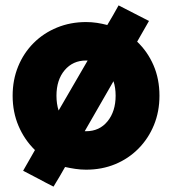

<svg xmlns="http://www.w3.org/2000/svg" viewBox="-20 -615 640 714"><path d="M66 20Q77 1 88 -18.5Q99 -38 110 -57Q71 -95 49 -146.5Q27 -198 27 -259Q27 -318 47.5 -368Q68 -418 105 -455Q142 -492 192 -512.5Q242 -533 300 -533Q321 -533 340.5 -530Q360 -527 379 -522Q390 -540 400.5 -558.5Q411 -577 421 -595Q449 -581 477.5 -566Q506 -551 534 -537Q523 -518 512 -498.5Q501 -479 490 -460Q529 -423 551 -372Q573 -321 573 -259Q573 -200 552.5 -150Q532 -100 495 -62.5Q458 -25 408.5 -4.5Q359 16 300 16Q280 16 260 13Q240 10 222 6Q212 24 201 42.5Q190 61 179 79Q151 65 122.5 49.5Q94 34 66 20ZM190 -259Q190 -259 190 -259Q190 -259 190 -259Q190 -244 192 -230Q194 -216 198 -204Q225 -250 252 -297Q279 -344 306 -390Q305 -390 303.5 -390Q302 -390 300 -390Q251 -390 220.5 -354Q190 -318 190 -259ZM300 -127Q300 -127 300 -127Q300 -127 300 -127Q350 -127 380 -164Q410 -201 410 -259Q410 -274 408 -287.5Q406 -301 402 -313Q376 -267 348.5 -220Q321 -173 295 -127Q296 -127 297 -127Q298 -127 300 -127Z"/></svg>

Font: Tilt Warp
Style: Regular
Weight: 400
Designer: Andy Clymer
Foundry: Andy Clymer
Version: Version 1.000